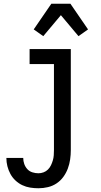

<svg xmlns="http://www.w3.org/2000/svg" viewBox="-20 -782 540 1025"><path d="M185 223Q163 223 141 219.5Q119 216 99 206.5Q79 197 62.5 181.5Q46 166 35.5 146.5Q25 127 19.5 105.5Q14 84 14 61H104Q104 78 109.5 93.5Q115 109 126 121Q137 133 153 138Q169 143 185 143Q199 143 212.5 138Q226 133 236 123Q246 113 252 100.5Q258 88 262 74.5Q266 61 267 47Q268 33 268 19V-440H138V-520H358V19Q358 44 354.5 69Q351 94 342 118Q333 142 318 162.5Q303 183 282 197Q261 211 236 217Q211 223 185 223ZM211 -589 160 -625 254 -762H356L450 -625L399 -589L305 -701Z"/></svg>

Font: Iosevka Custom Medium
Style: Regular
Weight: 500
Monospace: yes
Designer: Belleve Invis
Foundry: Belleve Invis
Version: Version 32.5.0; ttfautohint (v1.8.4)